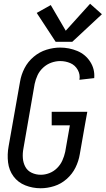

<svg xmlns="http://www.w3.org/2000/svg" viewBox="-20 -997 564 1025"><path d="M277 -774 176 -928 251 -970 331 -833 461 -977 524 -921 366 -774ZM197 8Q154 8 115 -7.5Q76 -23 52 -55.5Q28 -88 23 -130.5Q18 -173 26 -216L87 -561Q93 -598 111 -633Q129 -668 160 -694Q191 -720 228 -731.5Q265 -743 301 -743Q349 -743 392.5 -725Q436 -707 461.5 -667.5Q487 -628 483 -580L404 -571Q409 -599 395 -624Q381 -649 355.5 -660Q330 -671 301 -671Q278 -671 254 -662.5Q230 -654 210.5 -636Q191 -618 180.5 -595.5Q170 -573 165 -549L105 -204Q100 -178 102 -152.5Q104 -127 115.5 -106Q127 -85 149.5 -74.5Q172 -64 198 -64Q221 -64 244 -73Q267 -82 285 -100Q303 -118 313 -140.5Q323 -163 328 -186L353 -328H256V-400H446L433 -328L406 -174Q400 -137 383 -102.5Q366 -68 336 -41.5Q306 -15 269.5 -3.5Q233 8 197 8Z"/></svg>

Font: Iosevka SS08
Style: Italic
Weight: 400
Italic angle: -10°
Monospace: yes
Designer: Belleve Invis
Foundry: Belleve Invis
Version: 2.1.0; ttfautohint (v1.8.2)